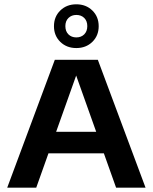

<svg xmlns="http://www.w3.org/2000/svg" viewBox="-20 -873 710 893"><path d="M13.5 0 235 -595H435L657 0H520L327 -542H341.5L148.5 0ZM171 -160 202.5 -260H467.5L498 -160ZM335 -649.5Q290 -649.5 260.5 -678.2Q231 -707 231 -751Q231 -795.5 260.5 -824.2Q290 -853 335 -853Q380 -853 409.5 -824.2Q439 -795.5 439 -751Q439 -707 409.5 -678.2Q380 -649.5 335 -649.5ZM335 -699Q357.5 -699 371.8 -713.2Q386 -727.5 386 -751.5Q386 -775.5 371.8 -789.5Q357.5 -803.5 335 -803.5Q313 -803.5 298.5 -789.5Q284 -775.5 284 -751.5Q284 -727.5 298.2 -713.2Q312.5 -699 335 -699Z"/></svg>

Font: Encode Sans SC SemiExpanded SemiBold
Style: Regular
Weight: 600
Width: 6
Designer: Multiple Designers
Foundry: Impallari Type
Version: Version 3.002